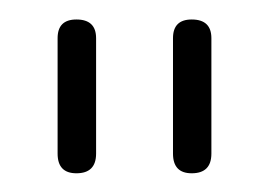

<svg xmlns="http://www.w3.org/2000/svg" viewBox="-20 -700 280 200"><path d="M80.1 -540Q80.1 -519.5 59.6 -519.5Q40 -519.5 40 -540Q40 -559.6 40 -599.6Q40 -639.6 40 -660.2Q40 -679.7 59.6 -679.7Q80.1 -679.7 80.1 -660.2Q80.1 -639.6 80.1 -599.6Q80.1 -559.6 80.1 -540ZM200.2 -540Q200.2 -519.5 179.7 -519.5Q160.2 -519.5 160.2 -540Q160.2 -559.6 160.2 -599.6Q160.2 -639.6 160.2 -660.2Q160.2 -679.7 179.7 -679.7Q200.2 -679.7 200.2 -660.2Q200.2 -639.6 200.2 -599.6Q200.2 -559.6 200.2 -540Z"/></svg>

Font: Demofont
Style: Regular
Weight: 400
Version: Version 1.0